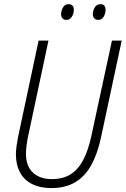

<svg xmlns="http://www.w3.org/2000/svg" viewBox="-20 -913 617 942"><path d="M231 9.8Q177.7 9.8 138.9 -9.3Q100.1 -28.3 79.1 -65.4Q58.1 -102.5 58.1 -155.8Q58.1 -173.3 61 -194.8Q64 -216.3 68.4 -239.7L169.4 -713.9H217.8L116.7 -238.8Q112.3 -216.8 109.9 -196Q107.4 -175.3 107.4 -158.7Q107.4 -98.1 141.6 -66.2Q175.8 -34.2 234.4 -34.2Q288.6 -34.2 325.7 -57.4Q362.8 -80.6 387.5 -126.7Q412.1 -172.9 427.2 -241.2L529.3 -713.9H577.1L475.1 -236.3Q458 -157.7 427.5 -102.5Q397 -47.4 348.6 -18.8Q300.3 9.8 231 9.8ZM461.9 -815.4Q449.7 -815.4 442.6 -822.8Q435.5 -830.1 435.5 -844.2Q435.5 -860.8 445.1 -876.7Q454.6 -892.6 473.1 -892.6Q485.4 -892.6 491.7 -885.3Q498 -877.9 498 -865.2Q498 -846.2 488.5 -830.8Q479 -815.4 461.9 -815.4ZM305.7 -815.4Q293.5 -815.4 286.6 -822.8Q279.8 -830.1 279.8 -844.2Q279.8 -860.8 289.1 -876.7Q298.3 -892.6 316.4 -892.6Q325.2 -892.6 330.8 -889.4Q336.4 -886.2 339.4 -880.1Q342.3 -874 342.3 -865.2Q342.3 -846.2 332.5 -830.8Q322.8 -815.4 305.7 -815.4Z"/></svg>

Font: Open Sans SemiCondensed Light
Style: Italic
Weight: 300
Width: 4
Italic angle: -12°
Designer: Monotype Design Team
Foundry: Monotype Imaging Inc.
Version: Version 3.000